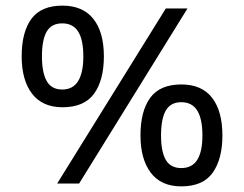

<svg xmlns="http://www.w3.org/2000/svg" viewBox="-20 -652 868 682"><path d="M569 -622H646L261 0H183ZM202 -271Q131 -271 94 -319Q57 -367 57 -452Q57 -538 91.5 -585Q126 -632 202 -632Q274 -632 311.5 -585Q349 -538 349 -452Q349 -367 314 -319Q279 -271 202 -271ZM201 -334Q239 -334 257.5 -364Q276 -394 276 -452Q276 -511 257.5 -540Q239 -569 201 -569Q163 -569 146 -540Q129 -511 129 -452Q129 -394 146 -364Q163 -334 201 -334ZM624 10Q552 10 515.5 -38.5Q479 -87 479 -171Q479 -257 513.5 -304.5Q548 -352 624 -352Q697 -352 733.5 -304.5Q770 -257 770 -171Q770 -87 735.5 -38.5Q701 10 624 10ZM624 -55Q662 -55 680.5 -84Q699 -113 699 -171Q699 -230 680.5 -259.5Q662 -289 624 -289Q586 -289 569 -259.5Q552 -230 552 -171Q552 -113 569 -84Q586 -55 624 -55Z"/></svg>

Font: sinhala25
Style: Book
Weight: 400
Designer: Jelle Bosma - Monotype Design Team
Foundry: Monotype Imaging Inc.
Version: Version 2.003